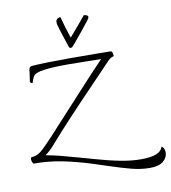

<svg xmlns="http://www.w3.org/2000/svg" viewBox="-118 -1100 1223 1373"><g transform="rotate(-10 494.0 -413.5)"><path d="M988 83Q988 119 956.5 146Q925 173 859 173Q796 173 730.5 156.5Q665 140 556 104L464 74Q354 39 253 18.5Q152 -2 45 -2Q41 -2 36.5 -12.5Q32 -23 31 -33Q31 -50 39 -50Q75 -50 108 -77Q137 -101 199 -167.5Q261 -234 396 -382Q586 -590 649 -654Q616 -654 550 -656Q452 -658 408 -658Q301 -658 236.5 -649.5Q172 -641 158 -620Q150 -608 144.5 -592.5Q139 -577 137 -571Q128 -571 119 -580Q121 -589 128 -642L131 -669Q134 -690 154 -692Q244 -699 432 -699L622 -698Q663 -697 720 -697Q734 -697 737.5 -687Q741 -677 742 -659Q719 -655 699 -634Q688 -622 560 -489Q331 -252 203 -105Q170 -68 139 -46Q193 -36 249.5 -21.5Q306 -7 398 19L483 43Q581 71 660 86Q739 101 806 101Q877 101 916.5 86Q956 71 966 37Q976 42 982 54.5Q988 67 988 83ZM612 -967Q612 -959 601 -945Q575 -911 539.5 -867.5Q504 -824 476 -791Q467 -780 461.5 -775.5Q456 -771 451 -771Q440 -771 437 -780Q390 -921 383 -949Q381 -957 381 -971Q381 -983 390 -991.5Q399 -1000 415 -1000Q434 -924 462 -843Q543 -937 582 -985Q590 -985 601 -980.5Q612 -976 612 -967Z"/></g></svg>

Font: Charmonman
Style: Regular
Weight: 400
Designer: Ekaluck Peanpanawate
Foundry: Cadson Demak Co.,Ltd.
Version: Version 1.000; ttfautohint (v1.6)